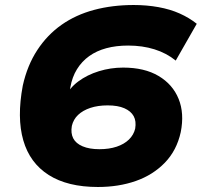

<svg xmlns="http://www.w3.org/2000/svg" viewBox="-20 -736 806 767"><path d="M371 11Q250 11 174.5 -37Q99 -85 73 -175.5Q47 -266 71 -394Q89 -475 129 -536Q169 -597 226 -637Q283 -677 356 -696.5Q429 -716 514 -716Q566 -716 613 -707.5Q660 -699 698 -682Q736 -665 766 -641L682 -494Q645 -524 597 -539Q549 -554 492 -554Q444 -554 405 -543.5Q366 -533 336.5 -512Q307 -491 287.5 -459.5Q268 -428 261 -387L255 -348H241Q257 -384 292.5 -410.5Q328 -437 375 -451.5Q422 -466 472 -466Q557 -466 613.5 -432.5Q670 -399 693.5 -341Q717 -283 702 -208Q686 -135 638.5 -86Q591 -37 522.5 -13Q454 11 371 11ZM377 -140Q416 -140 446 -150Q476 -160 495 -178.5Q514 -197 520 -222Q525 -252 514 -272Q503 -292 477 -303.5Q451 -315 410 -315Q371 -315 341 -305Q311 -295 292 -277Q273 -259 267 -233Q262 -204 272.5 -183.5Q283 -163 310 -151.5Q337 -140 377 -140Z"/></svg>

Font: Nunito Sans 10pt Expanded Black
Style: Italic
Weight: 900
Width: 7
Italic angle: -9°
Designer: Vernon Adams
Foundry: Vernon Adams
Version: Version 3.101;gftools[0.9.27]